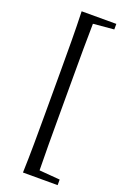

<svg xmlns="http://www.w3.org/2000/svg" viewBox="-179 -841 710 1072"><g transform="rotate(20 176.0 -305.0)"><path d="M150 174H315V141L192 131C190 30 190 -72 190 -173V-436C190 -538 190 -641 192 -740L315 -751V-784H109C113 -669 113 -551 113 -436V-173C113 -56 113 61 109 174Z"/></g></svg>

Font: Noto Serif CJK SC Medium
Style: Regular
Weight: 500
Designer: Ryoko NISHIZUKA 西塚涼子 (kana & ideographs); Frank Grießhammer (Latin, Greek & Cyrillic); Wenlong ZHANG 张文龙 (bopomofo); San
Foundry: Adobe
Version: Version 2.001;hotconv 1.1.0;makeotfexe 2.6.0